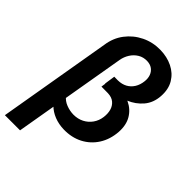

<svg xmlns="http://www.w3.org/2000/svg" viewBox="-280 -826 1127 1127"><g transform="rotate(45 283.5 -262.5)"><path d="M277.3 -395 335.4 -394.5Q392.1 -392.6 437 -371.3Q481.9 -350.1 506.3 -308.8Q530.8 -267.6 526.9 -207.5Q522 -141.6 490.5 -92Q459 -42.5 407 -15.4Q355 11.7 288.6 10.3Q245.6 9.3 209.2 -5.1Q172.9 -19.5 146.5 -45.7Q120.1 -71.8 106.4 -107.4Q92.8 -143.1 95.2 -187L143.6 -196.8Q141.1 -161.1 159.2 -137.9Q177.2 -114.7 206.5 -103.3Q235.8 -91.8 267.6 -91.3Q303.2 -91.3 332 -106Q360.8 -120.6 379.6 -147.2Q398.4 -173.8 402.8 -208Q406.7 -238.8 399.7 -264.2Q392.6 -289.6 373.5 -305.9Q354.5 -322.3 321.8 -323.7L267.1 -324.2ZM359.4 -721.2Q416 -720.2 461.4 -698Q506.8 -675.8 532.2 -634Q557.6 -592.3 553.7 -532.2Q549.8 -473.1 515.9 -433.1Q481.9 -393.1 431.2 -372.3Q380.4 -351.6 326.2 -351.6H269.5L279.3 -418.5L309.1 -418Q342.3 -418.5 366.7 -431.9Q391.1 -445.3 406 -469.5Q420.9 -493.7 424.3 -526.4Q427.2 -551.3 419.7 -572.3Q412.1 -593.3 394.8 -606.2Q377.4 -619.1 351.1 -620.1Q319.3 -621.1 294.2 -606Q269 -590.8 252.9 -565.2Q236.8 -539.6 231.9 -510.3L110.8 195.3H-15.1L105.5 -509.8Q114.3 -573.2 150.6 -621.1Q187 -668.9 241.5 -695.6Q295.9 -722.2 359.4 -721.2Z"/></g></svg>

Font: Roboto SemiBold
Style: Italic
Weight: 600
Designer: Christian Robertson
Foundry: Google
Version: Version 3.009; 2024